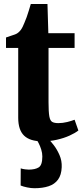

<svg xmlns="http://www.w3.org/2000/svg" viewBox="-20 -720 435 991"><path d="M199 9.5Q135 9.5 104.5 -19.8Q74 -49 74 -112.5V-472.5H11V-526.5Q23 -531 35.2 -534.8Q47.5 -538.5 58 -542.5Q68.5 -546.5 75 -552.5Q82.5 -559 87.8 -566.2Q93 -573.5 97.5 -582.8Q102 -592 106.5 -603.5Q112 -615.5 117.8 -632Q123.5 -648.5 129 -666.2Q134.5 -684 139 -699.5H225L229.5 -548.5H365V-472.5H230.5V-192.5Q230.5 -143 234.5 -120Q238.5 -97 249.5 -90.8Q260.5 -84.5 281 -84.5Q303.5 -84.5 326.8 -90.2Q350 -96 365 -102L384.5 -46.5Q367.5 -33 338.8 -20Q310 -7 274 1.2Q238 9.5 199 9.5ZM157.5 251.5Q140 251.5 119.8 247.2Q99.5 243 86.5 237.5L87 149Q97 152.5 109.5 154Q122 155.5 128 155.5Q161.5 155.5 180 143.8Q198.5 132 198.5 87.5Q198.5 70 192.8 51.8Q187 33.5 179.5 19Q172 4.5 166 -2.5L210 -6.5L229.5 -2.5Q240.5 7 257.2 28.8Q274 50.5 287 80Q300 109.5 298.5 143Q297 183 279.5 207Q262 231 231 241.2Q200 251.5 157.5 251.5Z"/></svg>

Font: Merriweather 36pt ExtraBold
Style: Regular
Weight: 800
Designer: Eben Sorkin
Foundry: Eben Sorkin
Version: Version 2.100